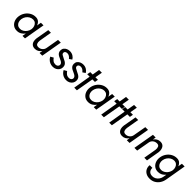

<svg xmlns="http://www.w3.org/2000/svg" viewBox="355 -2174 3957 3957"><g transform="rotate(45 2333.5 -195.5)"><path d="M45 -230Q55 -298 92 -352.5Q129 -407 185 -439Q241 -471 306 -470Q362 -470 396.5 -440Q431 -410 446 -364L463 -460H539L459 0H386L400 -84Q369 -41 326 -16Q283 9 230 9Q165 10 120.5 -23Q76 -56 56 -110.5Q36 -165 45 -230ZM125 -230Q118 -185 130.5 -147.5Q143 -110 172.5 -88Q202 -66 246 -66Q286 -66 323 -87.5Q360 -109 386 -146.5Q412 -184 420 -230Q426 -274 413.5 -311Q401 -348 374 -371Q347 -394 308 -395Q263 -396 224 -374Q185 -352 159 -314.5Q133 -277 125 -230Z M707 -180Q701 -134 716 -100Q731 -66 780 -66Q831 -66 868 -97.5Q905 -129 913 -176L963 -460H1043L963 0H884L895 -70Q869 -32 834 -11.5Q799 9 753 9Q703 9 672.5 -15.5Q642 -40 631 -81Q620 -122 627 -170L678 -460H755Z M1158 -139Q1179 -107 1208.5 -84.5Q1238 -62 1281 -62Q1315 -62 1336 -80.5Q1357 -99 1357 -126Q1357 -148 1343 -164.5Q1329 -181 1308 -192.5Q1287 -204 1266 -213Q1240 -223 1213 -238.5Q1186 -254 1168 -278.5Q1150 -303 1150 -341Q1150 -384 1172 -412.5Q1194 -441 1228.5 -455.5Q1263 -470 1300 -470Q1355 -470 1396 -444.5Q1437 -419 1458 -381L1399 -341Q1380 -366 1353.5 -384Q1327 -402 1295 -402Q1264 -402 1245.5 -388Q1227 -374 1227 -351Q1227 -323 1250.5 -307Q1274 -291 1308 -276Q1342 -261 1371 -244Q1400 -227 1417.5 -201.5Q1435 -176 1435 -135Q1435 -95 1414.5 -62Q1394 -29 1358 -9.5Q1322 10 1275 10Q1229 10 1192.5 -6.5Q1156 -23 1131 -49Q1106 -75 1093 -102Z M1549 -139Q1570 -107 1599.5 -84.5Q1629 -62 1672 -62Q1706 -62 1727 -80.5Q1748 -99 1748 -126Q1748 -148 1734 -164.5Q1720 -181 1699 -192.5Q1678 -204 1657 -213Q1631 -223 1604 -238.5Q1577 -254 1559 -278.5Q1541 -303 1541 -341Q1541 -384 1563 -412.5Q1585 -441 1619.5 -455.5Q1654 -470 1691 -470Q1746 -470 1787 -444.5Q1828 -419 1849 -381L1790 -341Q1771 -366 1744.5 -384Q1718 -402 1686 -402Q1655 -402 1636.5 -388Q1618 -374 1618 -351Q1618 -323 1641.5 -307Q1665 -291 1699 -276Q1733 -261 1762 -244Q1791 -227 1808.5 -201.5Q1826 -176 1826 -135Q1826 -95 1805.5 -62Q1785 -29 1749 -9.5Q1713 10 1666 10Q1620 10 1583.5 -6.5Q1547 -23 1522 -49Q1497 -75 1484 -102Z M1902 -460H1972L1999 -620H2080L2052 -460H2126L2113 -385H2039L1972 0H1895L1960 -385H1888Z M2122 -230Q2132 -298 2169 -352.5Q2206 -407 2262 -439Q2318 -471 2383 -470Q2439 -470 2473.5 -440Q2508 -410 2523 -364L2540 -460H2616L2536 0H2463L2477 -84Q2446 -41 2403 -16Q2360 9 2307 9Q2242 10 2197.5 -23Q2153 -56 2133 -110.5Q2113 -165 2122 -230ZM2202 -230Q2195 -185 2207.5 -147.5Q2220 -110 2249.5 -88Q2279 -66 2323 -66Q2363 -66 2400 -87.5Q2437 -109 2463 -146.5Q2489 -184 2497 -230Q2503 -274 2490.5 -311Q2478 -348 2451 -371Q2424 -394 2385 -395Q2340 -396 2301 -374Q2262 -352 2236 -314.5Q2210 -277 2202 -230Z M2688 -460H2758L2785 -620H2866L2838 -460H2912L2899 -385H2825L2758 0H2681L2746 -385H2674Z M2921 -460H2991L3018 -620H3099L3071 -460H3145L3132 -385H3058L2991 0H2914L2979 -385H2907Z M3250 -180Q3244 -134 3259 -100Q3274 -66 3323 -66Q3374 -66 3411 -97.5Q3448 -129 3456 -176L3506 -460H3586L3506 0H3427L3438 -70Q3412 -32 3377 -11.5Q3342 9 3296 9Q3246 9 3215.5 -15.5Q3185 -40 3174 -81Q3163 -122 3170 -170L3221 -460H3298Z M3985 -280Q3991 -327 3976 -361Q3961 -395 3912 -395Q3860 -395 3823 -363Q3786 -331 3779 -284L3729 0H3649L3729 -460H3808L3797 -391Q3822 -428 3857.5 -449Q3893 -470 3939 -470Q3989 -470 4019 -445Q4049 -420 4060 -379Q4071 -338 4065 -290L4015 0H3937Z M4124 30H4203Q4199 81 4229 117.5Q4259 154 4322 154Q4363 155 4400 134.5Q4437 114 4462.5 76.5Q4488 39 4495 -10L4506 -74Q4476 -36 4435 -13.5Q4394 9 4344 9Q4279 10 4234.5 -23Q4190 -56 4170 -110.5Q4150 -165 4159 -230Q4169 -298 4206 -352.5Q4243 -407 4299 -438.5Q4355 -470 4420 -470Q4474 -470 4507.5 -442.5Q4541 -415 4557 -372L4573 -460H4652L4575 -10Q4564 61 4529 114.5Q4494 168 4440.5 198.5Q4387 229 4321 229Q4257 230 4210.5 204Q4164 178 4141 133Q4118 88 4124 30ZM4239 -230Q4232 -185 4244.5 -147.5Q4257 -110 4286.5 -88Q4316 -66 4360 -66Q4397 -66 4432 -85Q4467 -104 4493 -137Q4519 -170 4530 -212L4535 -240Q4538 -281 4525.5 -316Q4513 -351 4486.5 -372.5Q4460 -394 4422 -395Q4377 -396 4338 -374Q4299 -352 4273 -314.5Q4247 -277 4239 -230Z"/></g></svg>

Font: Jost*
Style: Italic
Weight: 400
Italic angle: -10°
Version: Version 3.7